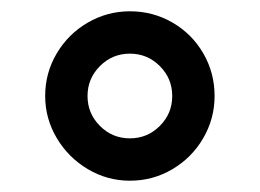

<svg xmlns="http://www.w3.org/2000/svg" viewBox="-20 -760 460 340"><path d="M60 -590Q60 -631 80.5 -665.5Q101 -700 135.5 -720Q170 -740 210 -740Q251 -740 285.5 -720Q320 -700 340 -665.5Q360 -631 360 -590Q360 -550 340 -515.5Q320 -481 285.5 -460.5Q251 -440 210 -440Q170 -440 135.5 -460.5Q101 -481 80.5 -515.5Q60 -550 60 -590ZM285 -590Q285 -621 263 -643Q241 -665 210 -665Q179 -665 157 -643Q135 -621 135 -590Q135 -559 157 -537Q179 -515 210 -515Q241 -515 263 -537Q285 -559 285 -590Z"/></svg>

Font: Madhuban
Style: Regular
Weight: 400
Designer: jaikishan Patel
Foundry: MagicType
Version: Version 1.000